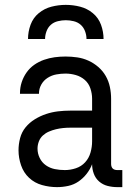

<svg xmlns="http://www.w3.org/2000/svg" viewBox="-20 -760 540 788"><path d="M214 8Q183 8 152.5 -0.5Q122 -9 99.5 -30Q77 -51 66.5 -81.5Q56 -112 56 -143Q56 -168 62.5 -193Q69 -218 85 -237.5Q101 -257 123 -270.5Q145 -284 169 -292Q193 -300 218 -303Q243 -306 269 -306H358V-355Q358 -376 351 -397Q344 -418 328 -432Q312 -446 291 -452Q270 -458 249 -458Q230 -458 211 -454.5Q192 -451 175.5 -440.5Q159 -430 149.5 -413Q140 -396 140 -377V-375H62V-378Q62 -401 69 -422.5Q76 -444 89 -462.5Q102 -481 120.5 -494Q139 -507 160.5 -514.5Q182 -522 204 -525Q226 -528 249 -528Q273 -528 297 -524.5Q321 -521 343 -511Q365 -501 383.5 -485Q402 -469 414 -448Q426 -427 431 -403Q436 -379 436 -355V-87Q436 -82 437.5 -77Q439 -72 442.5 -68.5Q446 -65 451 -63.5Q456 -62 461 -62H482V8H461Q441 8 421.5 3Q402 -2 387 -15Q372 -28 365 -47Q358 -66 358 -86Q350 -65 335.5 -46.5Q321 -28 302 -15Q283 -2 260 3Q237 8 214 8ZM246 -62Q269 -62 291.5 -69.5Q314 -77 329.5 -94Q345 -111 351.5 -134Q358 -157 358 -180V-236H269Q254 -236 239 -234.5Q224 -233 209.5 -229.5Q195 -226 181 -220Q167 -214 156 -204Q145 -194 139.5 -179.5Q134 -165 134 -150Q134 -130 143 -111.5Q152 -93 168.5 -81.5Q185 -70 205 -66Q225 -62 246 -62ZM95 -600Q95 -630 105.5 -658.5Q116 -687 139 -706Q162 -725 191 -732.5Q220 -740 250 -740Q280 -740 309 -732.5Q338 -725 361 -706Q384 -687 394.5 -658.5Q405 -630 405 -600H335Q335 -616 329 -632Q323 -648 311 -658.5Q299 -669 282.5 -673Q266 -677 250 -677Q234 -677 217.5 -673Q201 -669 189 -658.5Q177 -648 171 -632Q165 -616 165 -600Z"/></svg>

Font: Iosevka srxl
Style: Regular
Weight: 400
Monospace: yes
Designer: Belleve Invis
Foundry: Belleve Invis
Version: Version 33.0.1; ttfautohint (v1.8.3)